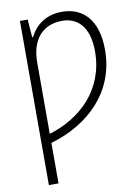

<svg xmlns="http://www.w3.org/2000/svg" viewBox="-102 -792 799 1099"><g transform="rotate(-10 297.0 -243.0)"><path d="M336 -725C244 -725 182 -678 148 -610H144L136 -715H91V239H147V4C375 -63 542 -227 542 -468C542 -640 460 -725 336 -725ZM327 -674C420 -674 484 -610 484 -469C484 -247 332 -105 147 -49V-464C147 -597 215 -673 327 -674Z"/></g></svg>

Font: Noto Sans SemiCondensed Light
Style: Regular
Weight: 300
Width: 4
Designer: Monotype Design Team
Foundry: Monotype Imaging Inc.
Version: Version 2.013